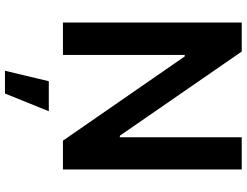

<svg xmlns="http://www.w3.org/2000/svg" viewBox="-131 -636 1003 781"><g transform="rotate(90 370.5 -245.5)"><path d="M669.4 -727.3V0H552.2L209.5 -495.4H203.5V0H71.7V-727.3H189.6L532 -231.5H538.4V-727.3ZM267.8 235.8 310.4 57.5H432.5L360.4 235.8Z"/></g></svg>

Font: InterMG SemiBold
Style: Regular
Weight: 600
Designer: Rasmus Andersson
Foundry: rsms
Version: Version 3.019;December 26, 2023;FontCreator 15.0.0.2955 64-b